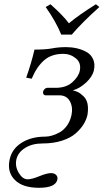

<svg xmlns="http://www.w3.org/2000/svg" viewBox="-20 -664 488 905"><path d="M193.4 -20Q207.5 -20 224.4 -24.7Q241.2 -29.3 260.5 -39.8Q279.8 -50.3 295.2 -71.3Q310.5 -92.3 316.9 -121.1Q324.7 -158.2 309.6 -186.5Q294.4 -214.8 258.8 -214.8H194.8Q188.5 -214.8 185.1 -220Q181.6 -225.1 183.1 -231.9Q184.6 -239.3 190.7 -244.6Q196.8 -250 202.1 -250H242.2Q292 -250 321.3 -276.6Q350.6 -303.2 356 -330.1Q363.8 -367.2 337.9 -388.7Q312 -410.2 278.3 -410.2Q222.7 -410.2 187.7 -379.6Q152.8 -349.1 129.4 -293L103.5 -297.9Q127.9 -367.2 142.6 -430.2Q195.3 -430.2 225.8 -436Q256.3 -441.9 291 -441.9Q316.9 -441.9 341.1 -436.5Q365.2 -431.2 387 -419.4Q408.7 -407.7 418.9 -385Q429.2 -362.3 422.4 -332Q416 -303.2 386 -275.1Q356 -247.1 322.8 -237.8Q334 -236.3 346.7 -230.2Q359.4 -224.1 373.5 -210.4Q387.7 -196.8 392.3 -175.8Q397 -154.8 392.6 -124Q387.7 -100.6 374.3 -78.6Q360.8 -56.6 336.9 -35.4Q313 -14.2 272.5 -1Q231.9 12.2 180.2 12.2Q131.8 12.2 98.1 33.4Q64.5 54.7 57.1 87.9Q50.3 120.6 68.4 150.9Q86.4 181.2 110.4 181.2Q129.9 181.2 165.5 166.5Q201.2 151.9 220.7 151.9Q235.8 151.9 244.4 160.4Q252.9 168.9 250.5 182.1Q242.2 221.2 164.1 221.2Q86.4 221.2 49.6 183.8Q12.7 146.5 25.4 87.9Q36.1 37.6 82 8.8Q127.9 -20 193.4 -20ZM268.6 -501Q243.7 -562.5 195.3 -630.9L217.8 -644Q277.3 -591.3 304.7 -554.2Q350.6 -592.8 432.1 -644L448.2 -630.9Q365.2 -556.2 318.4 -501Z"/></svg>

Font: Linux Biolinum
Style: Italic
Weight: 400
Italic angle: -12°
Designer: Philipp H. Poll
Foundry: Philipp H. Poll
Version: Version 1.1.3 ; ttfautohint (v0.9)